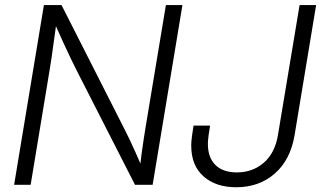

<svg xmlns="http://www.w3.org/2000/svg" viewBox="-20 -748 1299 777"><path d="M37.1 0 157.7 -727.5H229L481.9 -229Q491.7 -210.4 503.7 -185.1Q515.6 -159.7 528.8 -130.6Q542 -101.6 554.2 -72.3L545.4 -63Q548.3 -91.3 552.7 -123.3Q557.1 -155.3 561.5 -184.6Q565.9 -213.9 569.3 -233.9L651.4 -727.5H718.3L597.7 0H526.4L290 -463.4Q279.3 -484.4 265.6 -512.9Q252 -541.5 235.6 -577.1Q219.2 -612.8 200.2 -655.8L210 -668Q203.6 -621.1 198.2 -582.8Q192.9 -544.4 188.7 -514.6Q184.6 -484.9 180.7 -463.9L104 0ZM936 9.8Q853.5 9.8 803.7 -34.2Q753.9 -78.1 753.9 -158.7Q753.9 -166 754.4 -174.6Q754.9 -183.1 757.1 -198.5Q759.3 -213.9 763.2 -239.7H830.1Q826.2 -214.8 824.2 -200.7Q822.3 -186.5 821.8 -179Q821.3 -171.4 821.3 -165.5Q821.3 -110.4 851.8 -80.3Q882.3 -50.3 938.5 -50.3Q1002.4 -50.3 1047.9 -89.8Q1093.3 -129.4 1105 -202.6L1192.4 -727.5H1259.3L1172.4 -202.6Q1155.8 -101.6 1092.3 -45.9Q1028.8 9.8 936 9.8Z"/></svg>

Font: Inter 28pt Light
Style: Italic
Weight: 300
Italic angle: -9.3988°
Designer: Rasmus Andersson
Foundry: rsms
Version: Version 4.001;git-66647c0bb